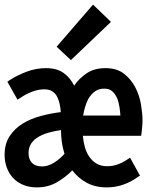

<svg xmlns="http://www.w3.org/2000/svg" viewBox="-35 -802 639 834"><path d="M488 -300Q487 -317 484 -336.5Q481 -356 475 -373Q466 -393 453 -405Q440 -417 418 -417Q394 -417 377.5 -405Q361 -393 349 -373Q340 -356 334.5 -337Q329 -318 326 -300ZM89 -137Q89 -110 104 -94.5Q119 -79 147 -79Q174 -79 200 -95.5Q226 -112 245 -134Q237 -160 233.5 -185.5Q230 -211 230 -237Q202 -233 177 -226Q152 -219 132 -207.5Q112 -196 100.5 -178.5Q89 -161 89 -137ZM-3 -447 7 -454Q40 -475 80.5 -490.5Q121 -506 165 -506Q213 -506 242 -484.5Q271 -463 287 -430Q309 -462 342 -484Q375 -506 423 -506Q473 -506 504 -481.5Q535 -457 553 -422Q571 -387 577.5 -348Q584 -309 584 -279Q584 -265 582.5 -251Q581 -237 580 -224L578 -212H325Q327 -187 333.5 -163.5Q340 -140 353 -121Q366 -102 385 -91Q404 -80 431 -80Q454 -80 475.5 -87.5Q497 -95 516 -108L530 -117L573 -39L563 -33Q535 -12 500.5 0Q466 12 429 12Q379 12 342 -8Q305 -28 279 -62Q251 -33 212.5 -10.5Q174 12 125 12Q91 12 64.5 0.5Q38 -11 20.5 -30.5Q3 -50 -6 -75.5Q-15 -101 -15 -129Q-15 -178 7.5 -211.5Q30 -245 65 -266Q100 -287 143.5 -298.5Q187 -310 229 -315Q228 -332 224.5 -349Q221 -366 214 -380Q207 -395 193.5 -404.5Q180 -414 158 -414Q131 -414 104 -403.5Q77 -393 55 -378L41 -369ZM369 -782 447 -707 273 -541 211 -599Z"/></svg>

Font: Codetta
Style: Bold
Weight: 700
Designer: Ulrich Proeller
Foundry: PROSA GmbH
Version: Version 2.00;September 29, 2018;FontCreator 11.5.0.2427 64-b